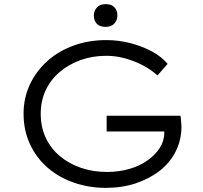

<svg xmlns="http://www.w3.org/2000/svg" viewBox="-20 -899 981 929"><path d="M492 10Q410 10 337 -15.5Q264 -41 210 -88Q156 -135 125 -201.5Q94 -268 94 -349Q94 -425 124.5 -490Q155 -555 209 -603.5Q263 -652 336 -678.5Q409 -705 494 -705Q556 -705 614 -689.5Q672 -674 718 -648.5Q764 -623 791 -590L742 -534Q711 -562 671 -583Q631 -604 585.5 -616.5Q540 -629 495 -629Q427 -629 369 -608Q311 -587 267.5 -549.5Q224 -512 200.5 -461Q177 -410 177 -349Q177 -284 201.5 -232Q226 -180 270.5 -143Q315 -106 373 -86.5Q431 -67 497 -67Q555 -67 605.5 -81.5Q656 -96 694 -123Q732 -150 753.5 -184Q775 -218 775 -257L774 -287L792 -263H496V-339H853Q855 -331 855.5 -321Q856 -311 857 -302Q858 -293 858 -287Q858 -222 830.5 -167Q803 -112 753 -73Q703 -34 637 -12Q571 10 492 10ZM491 -769Q463 -769 448.5 -784Q434 -799 434 -824Q434 -846 448.5 -862.5Q463 -879 491 -879Q519 -879 533.5 -864Q548 -849 548 -824Q548 -802 533.5 -785.5Q519 -769 491 -769Z"/></svg>

Font: Lexend Giga Light
Style: Regular
Weight: 300
Version: Version 1.007